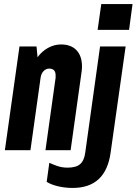

<svg xmlns="http://www.w3.org/2000/svg" viewBox="-20 -740 673 946"><path d="M4 0 76 -511H160L165 -458Q187 -488 217.5 -504.5Q248 -521 280 -521Q330 -521 357 -492.5Q384 -464 384 -412Q384 -397 381 -379L328 0H204L254 -357Q254 -361 254 -364Q254 -367 254 -369Q254 -402 222 -402Q207 -402 195 -390Q183 -378 180 -357L130 0ZM338 186Q301 186 266.5 178Q232 170 210 156L223 62Q237 69 261 77.5Q285 86 313 86Q355 86 375 68.5Q395 51 400 12L473 -511H599L525 12Q501 186 338 186ZM461 -593 479 -720H633L616 -593Z"/></svg>

Font: Chivo Mono
Style: Bold Italic
Weight: 700
Italic angle: -8.05°
Monospace: yes
Version: Version 1.008